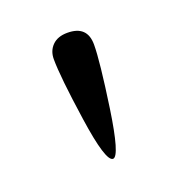

<svg xmlns="http://www.w3.org/2000/svg" viewBox="-63 -806 349 372"><g transform="rotate(-20 111.0 -620.0)"><path d="M111.8 -490.2Q96.7 -490.2 83.3 -582.5Q69.8 -674.8 69.8 -710.9Q69.8 -728 80.8 -739Q91.8 -750 111.8 -750Q152.8 -750 152.8 -710.9Q152.8 -677.2 139.2 -583.7Q125.5 -490.2 111.8 -490.2Z"/></g></svg>

Font: Trocchi
Style: Regular
Weight: 400
Designer: vernon adams
Version: Version 1.0; ttfautohint (v0.8) -l 6 -r 50 -G 100